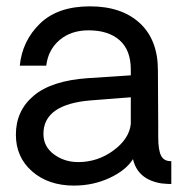

<svg xmlns="http://www.w3.org/2000/svg" viewBox="-20 -577 584 602"><path d="M211.9 4.9Q131.8 4.9 80.8 -39.6Q29.8 -84 29.8 -154.8Q29.8 -230 85.9 -277.1Q142.1 -324.2 255.9 -332L390.1 -340.8V-358.9Q390.1 -419.9 355 -450.9Q319.8 -481.9 257.8 -481.9Q202.6 -481.9 166.7 -451.4Q130.9 -420.9 125 -371.1H42Q49.8 -449.2 105.5 -503.2Q161.1 -557.1 262.2 -557.1Q361.3 -557.1 418.2 -504.6Q475.1 -452.1 475.1 -356.9Q475.1 -316.9 475.6 -268.1Q476.1 -219.2 476.1 -185.1Q476.1 -150.9 476.1 -147Q476.1 -105 485.6 -87.9Q495.1 -70.8 517.1 -71.8V0Q505.9 0 485.8 -2Q411.6 -14.2 397 -78.1Q375 -43 323.5 -19Q272 4.9 211.9 4.9ZM225.1 -68.8Q286.1 -68.8 335.4 -105Q384.8 -141.1 390.1 -188V-272L264.2 -262.2Q116.2 -250 116.2 -157.2Q116.2 -117.2 149.2 -93Q182.1 -68.8 225.1 -68.8Z"/></svg>

Font: ø
Style: ø
Weight: 400
Designer: Samuel Oakes
Foundry: Samuel Oakes
Version: Version 1.000;PS 001.000;hotconv 1.0.88;makeotf.lib2.5.64775